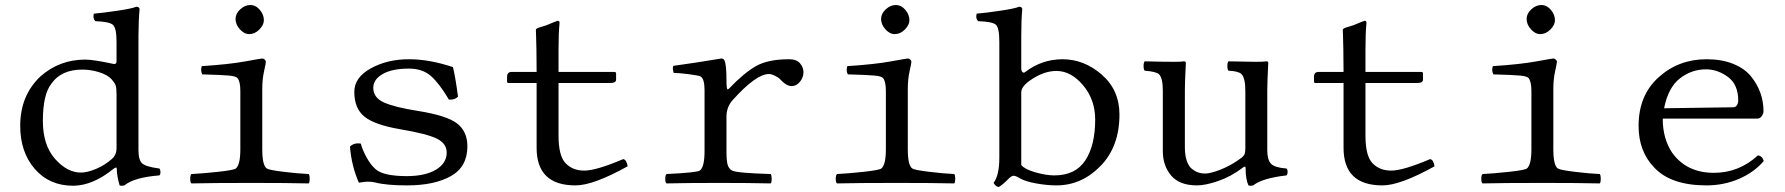

<svg xmlns="http://www.w3.org/2000/svg" viewBox="-20 -725 7076 761"><path d="M441.9 -138.2V-350.1Q441.9 -376 438.5 -386Q435.1 -396 422.9 -410.2Q406.7 -428.2 373.3 -438.7Q339.8 -449.2 306.2 -449.2Q223.1 -449.2 184.1 -394Q149.9 -351.1 149.9 -246.1Q149.9 -149.9 198 -95.5Q246.1 -41 300.8 -41Q325.7 -41 360.4 -55.4Q395 -69.8 423.8 -95.2Q441.9 -111.3 441.9 -138.2ZM430.2 -56.2Q348.1 10.7 270 11.2Q175.8 11.2 117.9 -55.4Q60.1 -122.1 60.1 -226.1Q60.1 -347.2 141.1 -422.9Q216.3 -488.8 317.9 -488.8Q335 -488.8 362.5 -484.4Q390.1 -480 410.6 -475.6Q431.2 -471.2 432.1 -471.2Q441.9 -471.2 441.9 -481V-559.1Q441.9 -613.3 428 -626.2Q414.1 -639.2 357.9 -641.1Q346.7 -652.3 352.1 -670.9Q387.2 -673.8 445.1 -682.4Q502.9 -690.9 520 -698.2Q533.2 -698.2 533.2 -688Q529.3 -647.9 528.8 -583V-129.9Q528.8 -90.8 543.5 -77.4Q558.1 -64 611.8 -57.1Q615.7 -52.2 616 -43.2Q616.2 -34.2 611.8 -29.8Q511.7 -22 473.1 9.8Q461.9 12.7 454.1 9.8Q442.9 -28.3 442.9 -55.2Q443.4 -65.9 430.2 -56.2Z M913.6 -649.9Q913.6 -670.9 932.1 -688Q950.7 -705.1 971.7 -705.1Q993.7 -705.1 1009.8 -686Q1025.9 -667 1025.9 -645Q1025.9 -626 1007.8 -607.9Q989.7 -589.8 967.8 -589.8Q947.8 -589.8 930.7 -608.9Q913.6 -627.9 913.6 -649.9ZM1019.5 -133.8Q1019.5 -68.8 1037.6 -57.1Q1045.4 -51.3 1103 -44.2Q1160.6 -37.1 1203.6 -35.2Q1207.5 -30.3 1207.5 -16.1Q1207.5 -2 1203.6 2Q1117.7 0 977.5 0Q822.8 0 738.8 2Q733.9 -2 733.9 -15.9Q733.9 -29.8 738.8 -35.2Q780.8 -37.1 843.8 -43.9Q906.7 -50.8 914.6 -57.1Q932.6 -71.3 932.6 -133.8V-363.8Q932.6 -400.9 921.9 -415Q916 -422.9 887.5 -425.5Q858.9 -428.2 781.7 -430.2Q773.9 -446.3 779.8 -462.9Q887.2 -469.7 953.6 -481.9Q1015.6 -493.2 1019.5 -493.2Q1024.4 -493.2 1029.1 -489Q1033.7 -484.9 1033.7 -480Q1033.7 -474.1 1026.6 -442.6Q1019.5 -411.1 1019.5 -372.1Z M1367.2 -144Q1383.3 -160.2 1410.2 -155.8Q1416 -131.8 1433.1 -100.8Q1450.2 -69.8 1470.2 -53.2Q1501 -27.3 1591.3 -26.9Q1665.5 -26.9 1708 -52.5Q1750.5 -78.1 1750.5 -120.1Q1750.5 -156.2 1711.4 -175.5Q1672.4 -194.8 1565.4 -212.9Q1465.3 -230 1424.8 -262.5Q1384.3 -294.9 1384.3 -360.8Q1384.3 -418 1449.7 -454.1Q1515.1 -490.2 1601.1 -490.2Q1682.1 -490.2 1775.4 -459Q1785.2 -418 1795.4 -341.8Q1782.2 -328.6 1759.3 -330.1Q1722.2 -393.1 1688.7 -423.1Q1655.3 -453.1 1601.1 -453.1Q1534.2 -453.1 1496.8 -431.6Q1459.5 -410.2 1459.5 -377Q1459.5 -337.9 1502 -318.8Q1544.4 -299.8 1637.2 -285.2Q1751 -267.1 1791.7 -235.6Q1832.5 -204.1 1832.5 -145Q1832.5 -64 1767.3 -27.1Q1702.1 9.8 1593.3 9.8Q1510.3 9.8 1466.3 -2Q1455.1 -4.9 1436.5 -4.9Q1426.8 -4.9 1402.3 -1Q1373 -67.9 1367.2 -144Z M2007.8 -439.9H2106.9Q2106.9 -488.8 2106.2 -527.3Q2105.5 -565.9 2104.7 -585Q2104 -604 2104 -606Q2104 -610.4 2110.1 -613.3Q2116.2 -616.2 2128.2 -619.4Q2140.1 -622.6 2146 -625Q2188 -642.6 2190.4 -642.6Q2198.2 -642.6 2197.8 -633.8Q2193.8 -593.8 2193.8 -528.8V-439.9H2414.1Q2421.9 -439.9 2421.9 -434.1V-409.2Q2421.9 -396 2397.9 -396H2193.8V-187Q2193.8 -106.9 2221.9 -77.9Q2250 -48.8 2295.9 -48.8Q2342.8 -48.8 2449.7 -94.2Q2462.9 -93.3 2467.8 -65.9Q2330.6 10.3 2260.7 9.8Q2106.9 9.8 2106.9 -139.2V-396H1995.1Q1990.2 -396 1989.7 -401.9V-419.9Q1989.7 -439.9 2007.8 -439.9Z M2859.4 -405.8Q2859.4 -370.1 2864.3 -370.6Q2866.2 -370.6 2869.6 -374Q2928.7 -436 2976.6 -463.1Q3024.4 -490.2 3107.4 -490.2Q3137.2 -490.2 3150.9 -474.1Q3164.6 -458 3164.6 -439Q3164.6 -418 3150.6 -400.9Q3136.7 -383.8 3117.7 -383.8Q3096.7 -383.8 3071.8 -411.1Q3065.9 -417.5 3051.8 -424.6Q3037.6 -431.6 3027.8 -431.6Q2976.6 -431.6 2883.8 -328.1Q2859.9 -301.3 2859.4 -264.2V-126Q2859.4 -87.9 2864 -72Q2868.7 -56.2 2881.8 -48.8Q2901.9 -39.1 3034.7 -35.2Q3038.6 -30.3 3038.6 -16.1Q3038.6 -2 3034.7 2Q2948.7 0 2828.6 0Q2705.6 0 2621.6 2Q2616.7 -2 2616.7 -15.9Q2616.7 -29.8 2621.6 -35.2Q2741.7 -41 2753.4 -48.8Q2772.5 -62 2772.5 -126V-368.2Q2772.5 -412.1 2756.8 -421.9Q2750 -425.8 2710.2 -430.9Q2670.4 -436 2650.4 -436Q2644.5 -453.1 2648.4 -463.9Q2737.3 -476.1 2839.4 -493.2Q2848.1 -493.2 2851.6 -484.9Q2859.4 -468.8 2859.4 -405.8Z M3472.2 -649.9Q3472.2 -670.9 3490.7 -688Q3509.3 -705.1 3530.3 -705.1Q3552.2 -705.1 3568.4 -686Q3584.5 -667 3584.5 -645Q3584.5 -626 3566.4 -607.9Q3548.3 -589.8 3526.4 -589.8Q3506.3 -589.8 3489.3 -608.9Q3472.2 -627.9 3472.2 -649.9ZM3578.1 -133.8Q3578.1 -68.8 3596.2 -57.1Q3604 -51.3 3661.6 -44.2Q3719.2 -37.1 3762.2 -35.2Q3766.1 -30.3 3766.1 -16.1Q3766.1 -2 3762.2 2Q3676.3 0 3536.1 0Q3381.3 0 3297.4 2Q3292.5 -2 3292.5 -15.9Q3292.5 -29.8 3297.4 -35.2Q3339.4 -37.1 3402.3 -43.9Q3465.3 -50.8 3473.1 -57.1Q3491.2 -71.3 3491.2 -133.8V-363.8Q3491.2 -400.9 3480.5 -415Q3474.6 -422.9 3446 -425.5Q3417.5 -428.2 3340.3 -430.2Q3332.5 -446.3 3338.4 -462.9Q3445.8 -469.7 3512.2 -481.9Q3574.2 -493.2 3578.1 -493.2Q3583 -493.2 3587.6 -489Q3592.3 -484.9 3592.3 -480Q3592.3 -474.1 3585.2 -442.6Q3578.1 -411.1 3578.1 -372.1Z M4062 -405.8Q4027.8 -381.8 4027.8 -358.9V-70.8Q4042 -53.7 4084.5 -41.7Q4127 -29.8 4158.7 -29.8Q4242.7 -29.8 4281.7 -89.4Q4320.8 -148.9 4320.8 -251Q4320.8 -330.1 4272.9 -387Q4225.1 -443.8 4167 -443.8Q4116.2 -443.8 4062 -405.8ZM4043.9 -439.9Q4108.9 -489.7 4190.9 -490.2Q4276.9 -490.2 4346.9 -429.2Q4417 -368.2 4417 -271Q4417 -144 4342 -67.1Q4267.1 9.8 4167 9.8Q4130.9 9.8 4087.9 2.2Q4044.9 -5.4 4022.9 -18.1Q4004.4 -29.3 3995.8 -28.3Q3987.3 -27.3 3972.9 -12Q3958.5 3.4 3939 16.1Q3927.2 15.6 3918 0Q3940.9 -29.8 3940.9 -101.1V-559.1Q3940.9 -615.2 3927 -627.2Q3913.1 -639.2 3856.9 -641.1Q3845.7 -652.3 3851.1 -670.9Q3886.2 -673.8 3944.1 -682.4Q4002 -690.9 4019 -698.2Q4032.2 -698.2 4031.7 -688Q4027.8 -647 4027.8 -583V-456.1Q4027.8 -441.9 4033.4 -438.5Q4039.1 -435.1 4043.9 -439.9Z M4724.1 9.8Q4654.8 9.8 4621.8 -29.3Q4588.9 -68.4 4588.9 -126V-365.2Q4588.9 -416 4573.7 -430.7Q4562.5 -441.4 4517.1 -444.8Q4512.7 -449.2 4512.7 -463.4Q4512.7 -477.5 4517.1 -481.9Q4591.3 -480 4635.3 -480Q4662.1 -480 4671.9 -481.9Q4679.7 -481.9 4680.2 -476.1Q4676.3 -398.9 4676.3 -369.1V-140.1Q4676.3 -108.9 4684.1 -86.9Q4691.9 -64.9 4705.1 -54.9Q4718.3 -44.9 4730.5 -41Q4742.7 -37.1 4755.9 -37.1Q4777.8 -37.1 4818.8 -53.2Q4859.9 -69.3 4899.9 -99.1Q4910.2 -106.9 4913.1 -114.5Q4916 -122.1 4916 -138.2V-363.8Q4916 -416.5 4900.4 -431.6Q4888.7 -442.9 4849.1 -444.8Q4844.7 -449.2 4844.7 -463.4Q4844.7 -477.5 4849.1 -481.9Q4923.3 -480 4956.3 -480Q4989.3 -480 4999 -481.9Q5006.8 -481.9 5006.8 -476.1Q5002.9 -398.9 5002.9 -369.1V-129.9Q5002.9 -91.3 5017.8 -75.9Q5032.7 -60.5 5079.1 -57.1Q5083.5 -52.7 5083.5 -43.7Q5083.5 -34.7 5079.1 -29.8Q4982.4 -18.6 4947.3 9.8Q4936 12.7 4928.2 9.8Q4917 -15.1 4917 -59.1Q4917 -69.3 4905.3 -60.1Q4858.9 -24.9 4808.6 -7.6Q4758.3 9.8 4724.1 9.8Z M5206.1 -439.9H5305.2Q5305.2 -488.8 5304.4 -527.3Q5303.7 -565.9 5303 -585Q5302.2 -604 5302.2 -606Q5302.2 -610.4 5308.3 -613.3Q5314.5 -616.2 5326.4 -619.4Q5338.4 -622.6 5344.2 -625Q5386.2 -642.6 5388.7 -642.6Q5396.5 -642.6 5396 -633.8Q5392.1 -593.8 5392.1 -528.8V-439.9H5612.3Q5620.1 -439.9 5620.1 -434.1V-409.2Q5620.1 -396 5596.2 -396H5392.1V-187Q5392.1 -106.9 5420.2 -77.9Q5448.2 -48.8 5494.1 -48.8Q5541 -48.8 5647.9 -94.2Q5661.1 -93.3 5666 -65.9Q5528.8 10.3 5459 9.8Q5305.2 9.8 5305.2 -139.2V-396H5193.4Q5188.5 -396 5188 -401.9V-419.9Q5188 -439.9 5206.1 -439.9Z M6030.8 -649.9Q6030.8 -670.9 6049.3 -688Q6067.9 -705.1 6088.9 -705.1Q6110.8 -705.1 6127 -686Q6143.1 -667 6143.1 -645Q6143.1 -626 6125 -607.9Q6106.9 -589.8 6085 -589.8Q6064.9 -589.8 6047.9 -608.9Q6030.8 -627.9 6030.8 -649.9ZM6136.7 -133.8Q6136.7 -68.8 6154.8 -57.1Q6162.6 -51.3 6220.2 -44.2Q6277.8 -37.1 6320.8 -35.2Q6324.7 -30.3 6324.7 -16.1Q6324.7 -2 6320.8 2Q6234.9 0 6094.7 0Q5939.9 0 5856 2Q5851.1 -2 5851.1 -15.9Q5851.1 -29.8 5856 -35.2Q5897.9 -37.1 5960.9 -43.9Q6023.9 -50.8 6031.7 -57.1Q6049.8 -71.3 6049.8 -133.8V-363.8Q6049.8 -400.9 6039.1 -415Q6033.2 -422.9 6004.6 -425.5Q5976.1 -428.2 5898.9 -430.2Q5891.1 -446.3 5897 -462.9Q6004.4 -469.7 6070.8 -481.9Q6132.8 -493.2 6136.7 -493.2Q6141.6 -493.2 6146.2 -489Q6150.9 -484.9 6150.9 -480Q6150.9 -474.1 6143.8 -442.6Q6136.7 -411.1 6136.7 -372.1Z M6575.7 -295.9 6849.6 -299.8Q6859.4 -299.8 6864.5 -308.3Q6869.6 -316.9 6869.6 -326.2Q6869.6 -390.1 6828.6 -420.2Q6787.6 -450.2 6741.7 -450.2Q6684.6 -450.2 6638.2 -414.1Q6591.8 -377.9 6575.7 -295.9ZM6947.3 -108.9Q6964.4 -107.9 6970.7 -86.9Q6932.6 -42 6872.6 -16.1Q6812.5 9.8 6743.7 9.8Q6602.5 9.8 6536.6 -61Q6474.6 -125 6474.6 -226.1Q6474.6 -347.2 6554 -418.7Q6633.3 -490.2 6743.7 -490.2Q6804.7 -490.2 6850.1 -471.7Q6895.5 -453.1 6920.4 -422.1Q6945.3 -391.1 6957.5 -356.4Q6969.7 -321.8 6969.7 -284.2Q6969.7 -274.4 6962.6 -264.6Q6955.6 -254.9 6945.3 -254.9H6570.3Q6570.3 -175.8 6607.4 -120.1Q6664.6 -40 6773.4 -40Q6872.1 -40 6947.3 -108.9Z"/></svg>

Font: Linux Libertine Mono
Style: Mono
Weight: 400
Designer: Philipp H. Poll
Foundry: Philipp H. Poll
Version: Version 5.1.7 ; ttfautohint (v0.9)